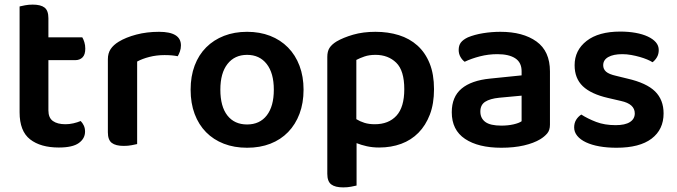

<svg xmlns="http://www.w3.org/2000/svg" viewBox="-20 -626 2937 833"><path d="M190 -147Q190 -115 209.5 -101Q229 -87 264 -87Q281 -87 298.5 -91Q316 -95 330 -101Q338 -93 343.5 -81.5Q349 -70 349 -55Q349 -25 322 -5.5Q295 14 235 14Q156 14 110.5 -21.5Q65 -57 65 -139V-598Q73 -600 88.5 -603Q104 -606 122 -606Q157 -606 173.5 -593Q190 -580 190 -547V-464H337Q342 -456 346 -443Q350 -430 350 -415Q350 -389 338 -377Q326 -365 306 -365H190V-147Z M575 -1Q566 1 551 4Q536 7 517 7Q482 7 465 -6Q448 -19 448 -52V-369Q448 -395 460 -413Q472 -431 495 -445Q526 -464 571.5 -476Q617 -488 670 -488Q765 -488 765 -429Q765 -415 760.5 -402.5Q756 -390 751 -382Q728 -387 694 -387Q659 -387 628 -379Q597 -371 575 -359Z M1297 -237Q1297 -179 1279.5 -132.5Q1262 -86 1230 -53Q1198 -20 1153 -2.5Q1108 15 1052 15Q996 15 951 -2.5Q906 -20 874 -52.5Q842 -85 824.5 -131.5Q807 -178 807 -237Q807 -295 824.5 -341.5Q842 -388 874.5 -420.5Q907 -453 952 -470.5Q997 -488 1052 -488Q1107 -488 1152 -470.5Q1197 -453 1229.5 -420Q1262 -387 1279.5 -340.5Q1297 -294 1297 -237ZM1052 -388Q998 -388 967 -348.5Q936 -309 936 -237Q936 -164 966.5 -125Q997 -86 1052 -86Q1107 -86 1137.5 -125.5Q1168 -165 1168 -237Q1168 -309 1137 -348.5Q1106 -388 1052 -388Z M1625 14Q1596 14 1571.5 8.5Q1547 3 1527 -5V179Q1518 181 1503 184Q1488 187 1469 187Q1434 187 1417 174Q1400 161 1400 128V-379Q1400 -403 1409.5 -418Q1419 -433 1440 -446Q1469 -463 1512 -475.5Q1555 -488 1609 -488Q1664 -488 1710.5 -473.5Q1757 -459 1791 -428.5Q1825 -398 1844 -351Q1863 -304 1863 -239Q1863 -176 1845 -129Q1827 -82 1795.5 -50Q1764 -18 1720.5 -2Q1677 14 1625 14ZM1606 -87Q1666 -87 1700 -124Q1734 -161 1734 -239Q1734 -320 1699 -354Q1664 -388 1609 -388Q1582 -388 1561.5 -381Q1541 -374 1526 -366V-109Q1542 -99 1561.5 -93Q1581 -87 1606 -87Z M2155 -81Q2184 -81 2208 -86.5Q2232 -92 2243 -100V-211L2146 -202Q2106 -198 2085 -184.5Q2064 -171 2064 -142Q2064 -113 2085.5 -97Q2107 -81 2155 -81ZM2151 -488Q2249 -488 2307.5 -446Q2366 -404 2366 -316V-85Q2366 -61 2354 -47Q2342 -33 2324 -22Q2296 -5 2253 5Q2210 15 2155 15Q2055 15 1997.5 -23.5Q1940 -62 1940 -139Q1940 -206 1982.5 -241.5Q2025 -277 2106 -285L2243 -299V-317Q2243 -355 2215.5 -373Q2188 -391 2138 -391Q2099 -391 2062 -381.5Q2025 -372 1996 -358Q1985 -366 1977.5 -379.5Q1970 -393 1970 -409Q1970 -429 1979.5 -441.5Q1989 -454 2010 -464Q2039 -476 2076 -482Q2113 -488 2151 -488Z M2859 -134Q2859 -64 2807 -24.5Q2755 15 2655 15Q2614 15 2580.5 9Q2547 3 2522.5 -8.5Q2498 -20 2484.5 -36.5Q2471 -53 2471 -73Q2471 -92 2479.5 -106Q2488 -120 2502 -129Q2530 -111 2566.5 -97Q2603 -83 2651 -83Q2692 -83 2713 -96.5Q2734 -110 2734 -134Q2734 -175 2674 -188L2618 -201Q2544 -218 2508.5 -252Q2473 -286 2473 -343Q2473 -408 2525 -448.5Q2577 -489 2671 -489Q2707 -489 2737.5 -483.5Q2768 -478 2790.5 -467.5Q2813 -457 2825.5 -442.5Q2838 -428 2838 -409Q2838 -391 2830 -377.5Q2822 -364 2811 -356Q2802 -362 2787.5 -368Q2773 -374 2755.5 -379Q2738 -384 2718.5 -387.5Q2699 -391 2680 -391Q2641 -391 2619 -378.5Q2597 -366 2597 -343Q2597 -326 2609.5 -315Q2622 -304 2653 -297L2702 -285Q2785 -266 2822 -229.5Q2859 -193 2859 -134Z"/></svg>

Font: Baloo Chettan 2 SemiBold
Style: Regular
Weight: 600
Designer: Maithili Shingre, Unnati Kotecha and Ek Type
Foundry: Ek Type
Version: Version 1.640;hotconv 1.0.111;makeotfexe 2.5.65597; ttfautoh